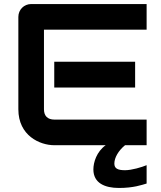

<svg xmlns="http://www.w3.org/2000/svg" viewBox="-20 -720 796 952"><path d="M707 -127H250C216 -127 198 -145 198 -178V-573H707V-700H135C99 -700 71 -672 71 -636V-178C71 -47 178 0 249 0H504C459 32 443 85 443 120C443 188 500 212 570 212C642 212 683 197 707 190V99C683 109 633 124 600 124C563 124 547 115 547 91C547 62 567 27 600 0H707ZM650 -414H249V-286H650Z"/></svg>

Font: Audiowide
Style: Regular
Weight: 400
Designer: Astigmatic (AOETI)
Foundry: Astigmatic (AOETI)
Version: Version 1.002